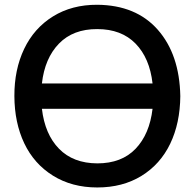

<svg xmlns="http://www.w3.org/2000/svg" viewBox="-20 -786 832 821"><path d="M396 -765.6Q562 -764.2 654.8 -658.7Q747.6 -553.2 751 -375Q750 -259.3 707.8 -171.4Q665.5 -83.5 585 -33.9Q504.4 15.6 396 15.6Q287.6 15.6 206.5 -34.9Q125.5 -85.4 83.7 -173.3Q42 -261.2 41.5 -375Q41 -488.3 83.3 -576.9Q125.5 -665.5 206.5 -715.8Q287.6 -766.1 396 -765.6ZM396 -661.6Q293 -662.1 232.2 -599.6Q171.4 -537.1 159.2 -429.2H632.3Q620.1 -537.6 559.6 -599.6Q499 -661.6 396 -661.6ZM396 -87.4Q500 -87.4 559.8 -149.9Q619.6 -212.4 632.3 -320.8H159.2Q171.9 -211.9 232.4 -149.9Q293 -87.9 396 -87.4Z"/></svg>

Font: Manrope3 Semibold
Style: Regular
Weight: 600
Width: 4
Designer: Mikhail Sharanda
Foundry: Mikhail Sharanda
Version: Version 3.000;PS 003.000;hotconv 1.0.88;makeotf.lib2.5.64775